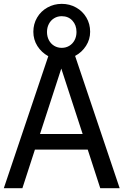

<svg xmlns="http://www.w3.org/2000/svg" viewBox="-25 -990 649 1010"><path d="M370.1 -695.8 604.5 0H502.4L436.5 -203.1H158.7L92.8 0H-4.9L229 -694.3Q192.9 -714.4 171.6 -748Q150.4 -781.7 150.4 -822.8Q150.4 -863.8 170.2 -897.5Q189.9 -931.2 224.4 -950.4Q258.8 -969.7 299.8 -969.7Q341.3 -969.7 375.5 -950.4Q409.7 -931.2 429.4 -897.7Q449.2 -864.3 449.2 -822.8Q449.2 -782.7 427.5 -748.8Q405.8 -714.8 370.1 -695.8ZM299.8 -904.8Q277.3 -904.8 259.8 -894Q242.2 -883.3 232.2 -864.3Q222.2 -845.2 222.2 -821.8Q222.2 -797.9 232.2 -778.8Q242.2 -759.8 260 -749Q277.8 -738.3 299.8 -738.3Q321.8 -738.3 339.6 -749Q357.4 -759.8 367.4 -778.8Q377.4 -797.9 377.4 -821.8Q377.4 -857.9 356 -881.3Q334.5 -904.8 299.8 -904.8ZM409.7 -285.2 297.4 -629.4 185.5 -285.2Z"/></svg>

Font: SG Kara Bold
Style: Regular
Weight: 400
Designer: Damoon Khanjanzadeh
Version: Version 1.000